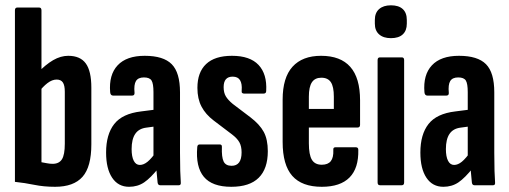

<svg xmlns="http://www.w3.org/2000/svg" viewBox="-20 -712 1957 738"><path d="M191.7 6Q148.4 6 112 -1.5Q75.5 -9 37.4 -13V-672.1Q37.4 -683 46.4 -683H130.5Q139.4 -683 139.4 -672.1V-88.4Q149.5 -86.8 160.6 -84.5Q171.7 -82.3 182.2 -82.3Q206.9 -82.3 218 -99.6Q229.1 -116.9 229.1 -159.8V-359.4Q229.1 -384 221.6 -395.1Q214.2 -406.2 197.6 -406.2Q180.3 -406.2 162.4 -392.5Q144.6 -378.8 128.6 -357.4L122.8 -430.1Q155.3 -463.9 184.2 -480.7Q213.2 -497.5 242.2 -497.5Q288.5 -497.5 309.8 -468.1Q331.1 -438.8 331.1 -375.1V-157.2Q331.1 -70.6 297.1 -32.3Q263.1 6 191.7 6Z M595.5 0Q587.2 0 585.8 -10.2Q583.8 -26.6 581.8 -52.6Q579.8 -78.5 579.4 -97.9L569.9 -109.5V-358Q569.9 -390.4 562.6 -402.4Q555.2 -414.4 533.2 -414.4Q511.1 -414.4 502.6 -400.5Q494.1 -386.5 497.1 -355.4Q497.9 -344.5 487.2 -344.5H415.2Q404.4 -344.5 403.4 -357.7Q398 -424.4 432.1 -460.9Q466.3 -497.5 536.2 -497.5Q608.1 -497.5 640 -465.3Q671.9 -433.2 671.9 -357.3V-124.7Q671.9 -81.9 672.8 -54.9Q673.6 -27.9 674.9 -11.9Q676.3 0 667.6 0ZM476.1 6Q434.3 6 411.1 -28.8Q387.8 -63.6 387.8 -125.7Q387.8 -195.3 419 -235.2Q450.2 -275.2 522.1 -283.7L578.3 -290.9L577.9 -226.2L542.3 -221.4Q513.5 -217.8 499.7 -197.2Q485.9 -176.7 485.9 -138.9Q485.9 -109.8 494.2 -93.9Q502.4 -78 517.5 -78Q532.1 -78 547.3 -90.4Q562.5 -102.7 584.2 -133.5L591.5 -68.8Q559.2 -27.9 534.1 -11Q508.9 6 476.1 6Z M868.9 6Q795.4 6 763.5 -32.4Q731.6 -70.8 738.2 -146.5Q738.9 -156.8 747.5 -156.8H824.6Q833.7 -156.8 832.9 -146.7Q831.5 -108.1 839.5 -91.4Q847.5 -74.7 870.1 -74.7Q908.6 -74.7 908.6 -126.3Q908.6 -149.9 900.1 -165.1Q891.6 -180.3 871.6 -195.5L800.9 -249.1Q770.3 -272.3 754.6 -302.2Q738.8 -332.1 738.8 -374.3Q738.8 -434.2 772.2 -465.8Q805.6 -497.5 871.6 -497.5Q940.9 -497.5 973.9 -462.3Q1006.8 -427.1 1003.2 -362.7Q1003.2 -352.3 993.4 -352.3H917.7Q913.8 -352.3 910.9 -354.7Q908 -357.1 909 -364.7Q911 -390 902.7 -403.7Q894.5 -417.4 874.3 -417.4Q839.6 -417.4 839.6 -377.1Q839.6 -355.9 847.9 -341.9Q856.3 -327.8 874.5 -312.7L942.6 -261.1Q978.2 -233.9 993.8 -205Q1009.4 -176 1009.4 -130.8Q1009.4 -63.3 974.4 -28.7Q939.5 6 868.9 6Z M1216.9 6Q1140.5 6 1103.4 -36Q1066.4 -78 1066.4 -166.4V-329.1Q1066.4 -413.7 1104.4 -455.6Q1142.5 -497.5 1214 -497.5Q1288.9 -497.5 1326.4 -455Q1364 -412.6 1364 -326.4V-232.5Q1364 -221.8 1354.3 -221.8H1167.2V-161.2Q1167.2 -117.2 1178.8 -98Q1190.4 -78.8 1216.9 -78.8Q1240.6 -78.8 1251.5 -92.6Q1262.4 -106.4 1261.2 -135.1Q1259.9 -145.9 1269.1 -145.9H1347.9Q1357.2 -145.9 1357.2 -135.9Q1358.8 -65.5 1323.5 -29.8Q1288.1 6 1216.9 6ZM1167.2 -293.3H1263.2V-340.6Q1263.2 -378.8 1251.8 -396Q1240.4 -413.3 1215.2 -413.3Q1190.6 -413.3 1178.9 -395.7Q1167.2 -378.2 1167.2 -340.6Z M1440.4 0Q1431.4 0 1431.4 -10.9V-480.9Q1431.4 -491.5 1440.4 -491.5H1524.5Q1533.4 -491.5 1533.4 -480.9V-10.9Q1533.4 0 1524.5 0ZM1482.7 -565.3Q1453.7 -565.3 1437.3 -579.8Q1420.8 -594.3 1420.8 -621.1V-635.2Q1420.8 -662.8 1437.3 -677.2Q1453.7 -691.6 1482.7 -691.6Q1512.5 -691.6 1528.1 -677.2Q1543.7 -662.8 1543.7 -635.2V-621.1Q1543.7 -594.3 1528.1 -579.8Q1512.5 -565.3 1482.7 -565.3Z M1803.5 0Q1795.2 0 1793.8 -10.2Q1791.8 -26.6 1789.8 -52.6Q1787.8 -78.5 1787.4 -97.9L1777.9 -109.5V-358Q1777.9 -390.4 1770.6 -402.4Q1763.2 -414.4 1741.2 -414.4Q1719.1 -414.4 1710.6 -400.5Q1702.1 -386.5 1705.1 -355.4Q1705.9 -344.5 1695.2 -344.5H1623.2Q1612.4 -344.5 1611.4 -357.7Q1606 -424.4 1640.1 -460.9Q1674.3 -497.5 1744.2 -497.5Q1816.1 -497.5 1848 -465.3Q1879.9 -433.2 1879.9 -357.3V-124.7Q1879.9 -81.9 1880.8 -54.9Q1881.6 -27.9 1882.9 -11.9Q1884.3 0 1875.6 0ZM1684.1 6Q1642.3 6 1619.1 -28.8Q1595.8 -63.6 1595.8 -125.7Q1595.8 -195.3 1627 -235.2Q1658.2 -275.2 1730.1 -283.7L1786.3 -290.9L1785.9 -226.2L1750.3 -221.4Q1721.5 -217.8 1707.7 -197.2Q1693.9 -176.7 1693.9 -138.9Q1693.9 -109.8 1702.2 -93.9Q1710.4 -78 1725.5 -78Q1740.1 -78 1755.3 -90.4Q1770.5 -102.7 1792.2 -133.5L1799.5 -68.8Q1767.2 -27.9 1742.1 -11Q1716.9 6 1684.1 6Z"/></svg>

Font: Sofia Sans Extra Condensed
Style: Regular
Weight: 400
Designer: Botio Nikoltchev, Ani Petrova
Foundry: lettersoup
Version: Version 4.101